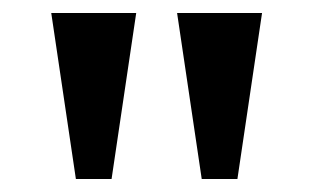

<svg xmlns="http://www.w3.org/2000/svg" viewBox="-20 -734 483 296"><path d="M97 -458 59 -714H190L152 -458ZM291 -458 253 -714H384L346 -458Z"/></svg>

Font: Noto Serif Myanmar SemiCondensed SemiBold
Style: Regular
Weight: 600
Width: 4
Designer: Ben Mitchell and the Monotype Design Team
Foundry: Monotype Imaging Inc.
Version: Version 2.106; ttfautohint (v1.8.4.7-5d5b)